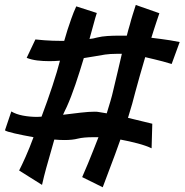

<svg xmlns="http://www.w3.org/2000/svg" viewBox="-40 -749 763 794"><path d="M366.2 -286.1Q380.9 -284.2 401.4 -280.3Q409.2 -305.7 416.5 -330.1Q423.8 -354.5 428.7 -377Q438.5 -418 447.3 -455.1Q456.1 -492.2 463.9 -526.4H441.4Q416 -526.4 394.5 -523.4Q374 -519.5 351.6 -516.1Q329.1 -512.7 306.6 -508.8Q290 -453.1 272 -399.9Q253.9 -346.7 236.3 -307.6Q232.4 -299.8 228.5 -291.5Q224.6 -283.2 220.7 -274.4Q259.8 -279.3 293.9 -283.2Q328.1 -287.1 350.6 -287.1Q362.3 -287.1 366.2 -286.1ZM560.5 -512.7Q548.8 -473.6 538.1 -435.5Q527.3 -397.5 519.5 -368.2Q514.6 -347.7 506.8 -320.3Q499 -293 489.3 -261.7Q503.9 -257.8 521.5 -253.9Q536.1 -250 553.7 -246.1Q571.3 -242.2 589.8 -237.3L586.9 -135.7Q587.9 -135.7 588.9 -134.8Q588.9 -134.8 586.9 -135.7Q564.5 -146.5 529.8 -155.8Q495.1 -165 458 -171.9Q447.3 -141.6 435.5 -109.4Q424.8 -81.1 411.6 -45.9Q398.4 -10.7 384.8 25.4L299.8 -16.6Q312.5 -44.9 324.2 -73.7Q335.9 -102.5 345.7 -127Q356.4 -155.3 367.2 -181.6H343.8Q326.2 -181.6 310.1 -180.2Q293.9 -178.7 282.2 -175.8Q259.8 -169.9 227.5 -169.9Q216.8 -169.9 206.5 -170.4Q196.3 -170.9 184.6 -171.9Q176.8 -144.5 168 -113.3Q160.2 -86.9 150.9 -53.2Q141.6 -19.5 133.8 15.6L39.1 -43.9Q49.8 -64.5 65.9 -100.6Q82 -136.7 98.6 -181.6Q54.7 -189.5 20.5 -197.3Q-13.7 -205.1 -19.5 -210L6.8 -288.1Q26.4 -276.4 54.7 -271Q83 -265.6 114.3 -265.6Q119.1 -265.6 123 -266.1Q127 -266.6 131.8 -266.6Q156.2 -331.1 176.8 -393.6Q197.3 -456.1 208 -498Q197.3 -497.1 186 -496.6Q174.8 -496.1 164.1 -496.1Q137.7 -496.1 113.8 -499Q89.8 -502 70.3 -509.8L106.4 -585.9Q124 -584 143.1 -582.5Q162.1 -581.1 178.2 -580.6Q194.3 -580.1 206.5 -580.1Q218.8 -580.1 223.6 -580.1H225.6Q231.4 -601.6 239.3 -626Q246.1 -646.5 254.9 -671.9Q263.7 -697.3 275.4 -722.7L360.4 -695.3Q354.5 -677.7 347.2 -649.9Q339.8 -622.1 330.1 -587.9Q344.7 -588.9 361.3 -593.8Q380.9 -598.6 404.3 -600.1Q427.7 -601.6 453.1 -601.6H484.4Q490.2 -625 497.1 -647.5Q502 -667 508.8 -688.5Q515.6 -710 521.5 -728.5L619.1 -694.3Q613.3 -677.7 607.4 -659.7Q601.6 -641.6 596.7 -627Q590.8 -609.4 585.9 -592.8L625 -587.9Q641.6 -585.9 662.6 -582.5Q683.6 -579.1 703.1 -575.2L669.9 -484.4Q651.4 -490.2 632.8 -495.1Q614.3 -500 597.7 -503.9Q579.1 -507.8 560.5 -512.7Z"/></svg>

Font: Miniver
Style: Regular
Weight: 400
Designer: Dathan Boardman
Foundry: Open Window
Version: Version 1.000